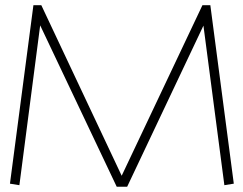

<svg xmlns="http://www.w3.org/2000/svg" viewBox="-20 -706 932 735"><path d="M18.1 -2.9 107.9 -686H138.2L445.8 -33.2L754.9 -686H785.2L875 -2.9L838.9 2.9L758.8 -607.9L466.8 8.8H426.8L133.8 -608.9L54.2 2.9Z"/></svg>

Font: RawengulkSans
Style: Regular
Weight: 500
Designer: gluk (gluksza@wp.pl)
Foundry: gluk (gluksza@wp.pl)
Version: Version 0.94